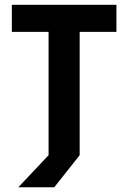

<svg xmlns="http://www.w3.org/2000/svg" viewBox="-20 -645 533 798"><path d="M56.2 133.3H205.6L311.1 0V-512.5H463.9V-625H29.2V-512.5H181.9V0Z"/></svg>

Font: Afacad
Style: Bold
Weight: 700
Designer: Kristian Moeller
Foundry: Dicotype
Version: Version 1.000